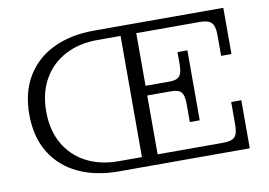

<svg xmlns="http://www.w3.org/2000/svg" viewBox="-74 -799 1285 916"><g transform="rotate(-10 569.0 -341.0)"><path d="M552 -48V-635H440Q350 -635 282.5 -599Q215 -563 177.5 -497Q140 -431 140 -341Q140 -251 177.5 -185Q215 -119 282.5 -83.5Q350 -48 440 -48ZM431 0Q319 0 235 -40Q151 -80 104.5 -156.5Q58 -233 58 -341Q58 -449 104.5 -525.5Q151 -602 235 -642Q319 -682 431 -682H1058V-458H1008V-559Q1008 -602 992.5 -618.5Q977 -635 937 -635H628V-380H745Q780 -380 793 -396Q806 -412 806 -452V-512H854V-173H806V-262Q806 -302 793 -317.5Q780 -333 745 -333H628V-48H946Q987 -48 1002 -64Q1017 -80 1017 -124V-233H1066V0Z"/></g></svg>

Font: Montagu Slab 16pt Light
Style: Regular
Weight: 300
Designer: Florian Karsten
Foundry: Florian Karsten
Version: Version 1.000; ttfautohint (v1.8.3)